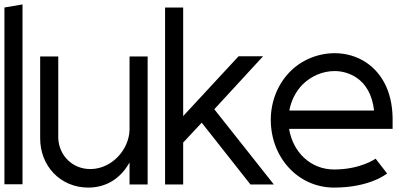

<svg xmlns="http://www.w3.org/2000/svg" viewBox="-20 -835 1879 870"><path d="M82 -815 0 -801V0H82Z M551 -179C522 -115 459 -69 389 -69C309 -69 248 -129 244 -208V-579H162V-210C161 -83 254 15 380 15C465 15 529 -30 567 -99V1H649V-579H567V-249C567 -225 561 -201 551 -179Z M810 -309V-801H728V1H810V-189L894 -279L1115 1H1221L951 -340L1172 -580H1061Z M1675 -334H1291C1299 -378 1319 -419 1350 -451C1390 -491 1443 -513 1496 -513C1531 -513 1565 -503 1594 -484C1637 -456 1667 -406 1675 -334ZM1292 -508C1237 -451 1207 -373 1207 -292C1207 -122 1330 15 1494 15C1658 15 1734 -49 1734 -49L1682 -116C1682 -116 1614 -67 1494 -67C1387 -67 1307 -146 1290 -251H1759V-301C1757 -426 1706 -507 1639 -552C1597 -580 1547 -594 1497 -594C1423 -594 1347 -565 1292 -508Z"/></svg>

Font: MintSans
Style: Regular
Weight: 400
Version: Version 2.0